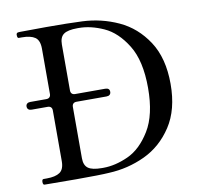

<svg xmlns="http://www.w3.org/2000/svg" viewBox="-81 -818 960 906"><g transform="rotate(-10 399.5 -365.0)"><path d="M729 -365Q729 -242 676.5 -162Q624 -82 542.5 -44Q461 -6 370 -2Q329 1 212 1L61 0Q53 0 53 -14Q53 -27 61 -27H76Q118 -27 139 -41.5Q160 -56 160 -95V-338Q160 -348 154.5 -353.5Q149 -359 139 -359H62Q52 -359 46.5 -364Q41 -369 41 -378Q41 -386 46.5 -391Q52 -396 62 -396H139Q149 -396 154.5 -401.5Q160 -407 160 -417V-634Q160 -674 139 -688.5Q118 -703 76 -703H61Q54 -703 54 -717V-721Q55 -727 59.5 -728.5Q64 -730 73 -730L198 -731Q303 -731 370 -728Q461 -724 542.5 -686.5Q624 -649 676.5 -569Q729 -489 729 -365ZM348 -30Q405 -30 467 -58Q529 -86 575 -161Q621 -236 621 -365Q621 -495 575 -569.5Q529 -644 467 -672Q405 -700 348 -700H341Q295 -700 275.5 -686Q256 -672 256 -637V-417Q256 -407 261.5 -401.5Q267 -396 277 -396H421Q442 -396 442 -378Q442 -369 436.5 -364Q431 -359 421 -359H277Q267 -359 261.5 -353.5Q256 -348 256 -338V-92Q256 -58 275.5 -44Q295 -30 341 -30Z"/></g></svg>

Font: Shippori Mincho B1 Medium
Style: Regular
Weight: 500
Designer: FONTDASU
Foundry: FONTDASU / Google Inc. / but / Adobe
Version: Version 3.110; ttfautohint (v1.8.3)